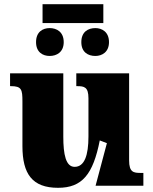

<svg xmlns="http://www.w3.org/2000/svg" viewBox="-20 -886 731 916"><path d="M473 -776V-866H183V-776ZM217 -619C250 -619 284 -637 284 -685C284 -734 250 -752 217 -752C184 -752 152 -734 152 -685C152 -637 184 -619 217 -619ZM435 -619C466 -619 500 -637 500 -685C500 -734 466 -752 435 -752C400 -752 368 -734 368 -685C368 -637 400 -619 435 -619ZM257 10C372 10 424 -54 456 -216L490 -203L436 0H664V-61H652C617 -61 596 -64 596 -121V-536H344V-475H348C382 -475 402 -471 402 -417V-235C402 -145 383 -90 336 -90C294 -90 282 -149 282 -234V-536H28V-475H32C83 -475 87 -459 87 -402V-189C87 -56 134 10 257 10Z"/></svg>

Font: UArctic Serif Black
Style: Regular
Weight: 900
Designer: Customization by Puisto advertising & original work Monotype Design Team
Foundry: Monotype Imaging Inc.
Version: Version 2.004